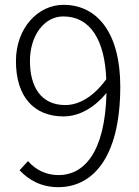

<svg xmlns="http://www.w3.org/2000/svg" viewBox="-20 -762 575 795"><path d="M250 -327C149 -327 104 -404 104 -509C104 -615 163 -694 242 -694C356 -694 414 -593 420 -434C365 -358 304 -327 250 -327ZM61 -57C100 -16 151 13 222 13C355 13 478 -97 478 -404C478 -624 384 -742 243 -742C137 -742 46 -646 46 -509C46 -361 121 -280 243 -280C311 -280 373 -319 421 -377C415 -125 324 -37 223 -37C173 -37 129 -57 96 -95Z"/></svg>

Font: Noto Sans JP Light
Style: Regular
Weight: 300
Designer: Ryoko NISHIZUKA (kana & ideographs); Paul D. Hunt (Latin, Greek & Cyrillic); Wenlong ZHANG (bopomofo); Sandoll Communica
Foundry: Adobe Systems Incorporated
Version: Version 1.004;PS 1.004;hotconv 1.0.82;makeotf.lib2.5.63406